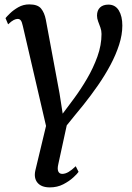

<svg xmlns="http://www.w3.org/2000/svg" viewBox="-20 -580 586 853"><path d="M308.5 -142Q338.5 -182.5 366.5 -230.2Q394.5 -278 412.8 -328.8Q431 -379.5 431 -429Q431 -444 426 -457.8Q421 -471.5 416 -484.8Q411 -498 411 -510.5Q411 -534 424.5 -546.8Q438 -559.5 461.5 -559.5Q492 -559.5 507.8 -533.8Q523.5 -508 523.5 -466.5Q523.5 -425.5 509.2 -381.2Q495 -337 470.8 -291.5Q446.5 -246 415.5 -201.2Q384.5 -156.5 351 -114.5Q332 -91.5 312.5 -67.5Q293 -43.5 276.5 -23L239 149.5Q234 171 239 181.8Q244 192.5 256.5 192.5Q270 192.5 284.8 183.8Q299.5 175 316.5 158.5L329 183.5Q323.5 192 305.5 208.5Q287.5 225 261 238.8Q234.5 252.5 201.5 252.5Q164 252.5 146.8 232Q129.5 211.5 137 177.5L184.5 -20.5L81.5 -464Q77.5 -483 72.2 -489.5Q67 -496 58.5 -496Q51 -496 41.2 -491.2Q31.5 -486.5 16 -472L4.5 -499.5Q9 -505.5 24 -520.2Q39 -535 61.2 -547.8Q83.5 -560.5 110 -560.5Q147.5 -560.5 162.5 -542Q177.5 -523.5 183.5 -493L244.5 -165L258.5 -75Z"/></svg>

Font: Merriweather 36pt
Style: Italic
Weight: 400
Italic angle: -7.8°
Version: Version 2.101